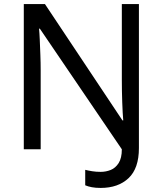

<svg xmlns="http://www.w3.org/2000/svg" viewBox="-20 -734 800 944"><path d="M475 190Q450 190 431.5 186.5Q413 183 399 177V101Q415 105 434 108Q453 111 475 111Q501 111 524.5 101.5Q548 92 563.5 67.5Q579 43 579 0L176 -593H172Q174 -574 175.5 -539Q177 -504 178.5 -464Q180 -424 180 -387V0H97V-714H201L582 -142H586Q583 -174 581 -230.5Q579 -287 579 -342V-714H663V-6Q663 94 612 142Q561 190 475 190Z"/></svg>

Font: Noto Sans Elymaic
Style: Regular
Weight: 400
Designer: Morgane Pierson
Foundry: Google LLC
Version: Version 1.002; ttfautohint (v1.8.4.7-5d5b)